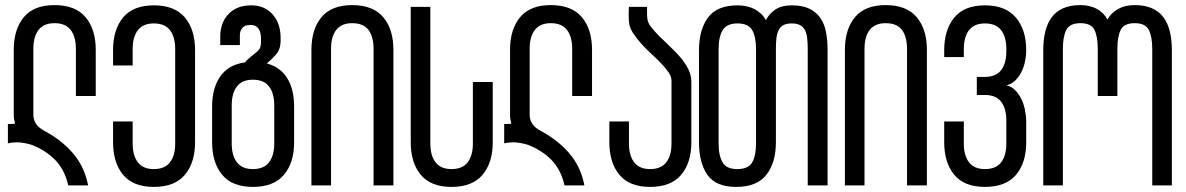

<svg xmlns="http://www.w3.org/2000/svg" viewBox="-20 -728 4656 754"><path d="M153 -215C139.7 -221.7 129.3 -230.3 122 -241C114.7 -251.7 111 -263.7 111 -277V-536C111 -568 117.8 -592.8 131.5 -610.5C145.2 -628.2 166 -637 194 -637C222.7 -637 243.8 -628.2 257.5 -610.5C271.2 -592.8 278 -568 278 -536V-351H356V-532C356 -586 342.7 -628.8 316 -660.5C289.3 -692.2 248.7 -708 194 -708C140 -708 99.8 -692.2 73.5 -660.5C47.2 -628.8 34 -586 34 -532V-277C34 -271 34.5 -265.2 35.5 -259.5C36.5 -253.8 37.7 -248 39 -242C35.7 -242 32.7 -241.8 30 -241.5C27.3 -241.2 24.3 -241 21 -241H11V-165C15.7 -166.3 21.7 -167.3 29 -168C33.7 -168.7 38.7 -169 44 -169H53C61.7 -168.3 70.5 -167.2 79.5 -165.5C88.5 -163.8 97 -161.7 105 -159C142.3 -144.3 173.2 -124.3 197.5 -99C221.8 -73.7 238.7 -40.7 248 0H326C322 -20.7 316 -40.5 308 -59.5C300 -78.5 289.2 -97 275.5 -115C261.8 -133 245 -150.3 225 -167C205 -183.7 181 -199.7 153 -215Z M584 -707C530 -707 489.8 -691.2 463.5 -659.5C437.2 -627.8 424 -585 424 -531V-471H501V-535C501 -567 507.8 -591.8 521.5 -609.5C535.2 -627.2 556 -636 584 -636C612.7 -636 633.8 -627.2 647.5 -609.5C661.2 -591.8 668 -567 668 -535V-165C668 -133 661.2 -108.2 647.5 -90.5C633.8 -72.8 612.7 -64 584 -64C556 -64 535.2 -72.8 521.5 -90.5C507.8 -108.2 501 -133 501 -165V-251H424V-169C424 -115.7 437.2 -73.2 463.5 -41.5C489.8 -9.8 530 6 584 6C638.7 6 679.3 -9.8 706 -41.5C732.7 -73.2 746 -115.7 746 -169V-531C746 -585 732.7 -627.8 706 -659.5C679.3 -691.2 638.7 -707 584 -707Z M1057 -314V-165C1057 -133 1050.2 -108.2 1036.5 -90.5C1022.8 -72.8 1001.7 -64 973 -64C945 -64 924.2 -72.8 910.5 -90.5C896.8 -108.2 890 -133 890 -165V-314C890 -346 896.8 -370.8 910.5 -388.5C924.2 -406.2 945 -415 973 -415C1001.7 -415 1022.8 -406.2 1036.5 -388.5C1050.2 -370.8 1057 -346 1057 -314ZM1028 -479C1039.3 -488.3 1051 -499.7 1063 -513C1075 -526.3 1081.3 -543.3 1082 -564V-579C1082 -617 1071.7 -647.7 1051 -671C1029.7 -695 1001.7 -707 967 -707C944.3 -707 925.3 -703.3 910 -696C894.7 -688.7 882.2 -679.2 872.5 -667.5C862.8 -655.8 855.8 -643 851.5 -629C847.2 -615 845 -601 845 -587V-551H922V-587C922 -597 923.5 -604.8 926.5 -610.5C929.5 -616.2 933.2 -620.5 937.5 -623.5C941.8 -626.5 946.5 -628.3 951.5 -629C956.5 -629.7 960.7 -630 964 -630C966.7 -630 970.2 -629.7 974.5 -629C978.8 -628.3 983.3 -626.3 988 -623C992.7 -619.7 996.7 -614.2 1000 -606.5C1003.3 -598.8 1005 -588 1005 -574V-564C1005 -553.3 1003.5 -544.8 1000.5 -538.5C997.5 -532.2 989.7 -524.3 977 -515C971.7 -510.3 965.8 -505.5 959.5 -500.5C953.2 -495.5 947.3 -489.7 942 -483C898.7 -477 866.3 -458.7 845 -428C823.7 -397.3 813 -358 813 -310V-169C813 -115.7 826.2 -73.2 852.5 -41.5C878.8 -9.8 919 6 973 6C1027.7 6 1068.3 -9.8 1095 -41.5C1121.7 -73.2 1135 -115.7 1135 -169V-310C1135 -354 1126.2 -390.7 1108.5 -420C1090.8 -449.3 1064 -469 1028 -479Z M1203 0H1280V-536C1280 -568 1286.8 -592.8 1300.5 -610.5C1314.2 -628.2 1335 -637 1363 -637C1392.3 -637 1413.7 -628.2 1427 -610.5C1440.3 -592.8 1447 -568 1447 -536V0H1525V-532C1525 -586 1511.7 -628.8 1485 -660.5C1458.3 -692.2 1417.7 -708 1363 -708C1309 -708 1268.8 -692.2 1242.5 -660.5C1216.2 -628.8 1203 -586 1203 -532Z M1915 -406H1837V-165C1837 -133 1830.2 -108.2 1816.5 -90.5C1802.8 -72.8 1781.7 -64 1753 -64C1725 -64 1704.2 -72.8 1690.5 -90.5C1676.8 -108.2 1670 -133 1670 -165V-701H1593V-169C1593 -115.7 1606.2 -73.2 1632.5 -41.5C1658.8 -9.8 1699 6 1753 6C1807.7 6 1848.3 -9.8 1875 -41.5C1901.7 -73.2 1915 -115.7 1915 -169Z M2102 -215C2088.7 -221.7 2078.3 -230.3 2071 -241C2063.7 -251.7 2060 -263.7 2060 -277V-536C2060 -568 2066.8 -592.8 2080.5 -610.5C2094.2 -628.2 2115 -637 2143 -637C2171.7 -637 2192.8 -628.2 2206.5 -610.5C2220.2 -592.8 2227 -568 2227 -536V-351H2305V-532C2305 -586 2291.7 -628.8 2265 -660.5C2238.3 -692.2 2197.7 -708 2143 -708C2089 -708 2048.8 -692.2 2022.5 -660.5C1996.2 -628.8 1983 -586 1983 -532V-277C1983 -271 1983.5 -265.2 1984.5 -259.5C1985.5 -253.8 1986.7 -248 1988 -242C1984.7 -242 1981.7 -241.8 1979 -241.5C1976.3 -241.2 1973.3 -241 1970 -241H1960V-165C1964.7 -166.3 1970.7 -167.3 1978 -168C1982.7 -168.7 1987.7 -169 1993 -169H2002C2010.7 -168.3 2019.5 -167.2 2028.5 -165.5C2037.5 -163.8 2046 -161.7 2054 -159C2091.3 -144.3 2122.2 -124.3 2146.5 -99C2170.8 -73.7 2187.7 -40.7 2197 0H2275C2271 -20.7 2265 -40.5 2257 -59.5C2249 -78.5 2238.2 -97 2224.5 -115C2210.8 -133 2194 -150.3 2174 -167C2154 -183.7 2130 -199.7 2102 -215Z M2521 -701H2450C2449.3 -693.7 2449 -684 2449 -672C2449 -659.3 2449.3 -649.3 2450 -642C2451.3 -627.3 2456.5 -613 2465.5 -599C2474.5 -585 2485.2 -571.2 2497.5 -557.5C2509.8 -543.8 2523 -530.5 2537 -517.5C2551 -504.5 2564 -491.8 2576 -479.5C2588 -467.2 2597.8 -455.3 2605.5 -444C2613.2 -432.7 2617 -421.7 2617 -411V-165C2617 -133 2610.2 -108.2 2596.5 -90.5C2582.8 -72.8 2561.7 -64 2533 -64C2505 -64 2484.2 -72.8 2470.5 -90.5C2456.8 -108.2 2450 -133 2450 -165V-251H2373V-169C2373 -115.7 2386.2 -73.2 2412.5 -41.5C2438.8 -9.8 2479 6 2533 6C2587.7 6 2628.3 -9.8 2655 -41.5C2681.7 -73.2 2695 -115.7 2695 -169V-407C2695 -424.3 2690.8 -441.2 2682.5 -457.5C2674.2 -473.8 2663.7 -489.3 2651 -504C2638.3 -518.7 2624.7 -532.8 2610 -546.5L2569 -586C2556.3 -598.7 2545.5 -610.8 2536.5 -622.5C2527.5 -634.2 2522.7 -645.7 2522 -657C2521.3 -663 2521 -669.7 2521 -677Z M2949 -535V-165C2949 -133 2944 -108.2 2934 -90.5C2924 -72.8 2904.3 -64 2875 -64C2847 -64 2827.8 -72.8 2817.5 -90.5C2807.2 -108.2 2802 -133 2802 -165V-535C2802 -567 2807.3 -591.8 2818 -609.5C2828.7 -627.2 2848 -636 2876 -636C2904.7 -636 2924 -627.2 2934 -609.5C2944 -591.8 2949 -567 2949 -535ZM3090 -707C3063.3 -707 3041.8 -701.7 3025.5 -691C3009.2 -680.3 2996.7 -666.3 2988 -649C2978.7 -666.3 2964.3 -680.3 2945 -691C2925.7 -701.7 2902.7 -707 2876 -707C2822.7 -707 2784.2 -691 2760.5 -659C2736.8 -627 2725 -584.3 2725 -531V-169C2725 -115.7 2736 -73.2 2758 -41.5C2780 -9.8 2817.7 6 2871 6C2925 6 2964.5 -9.8 2989.5 -41.5C3014.5 -73.2 3027 -115.7 3027 -169V-535C3027 -551 3027.7 -565.2 3029 -577.5C3030.3 -589.8 3033.2 -600.3 3037.5 -609C3041.8 -617.7 3048 -624.3 3056 -629C3064 -633.7 3075 -636 3089 -636C3103 -636 3114.2 -633.7 3122.5 -629C3130.8 -624.3 3137.2 -617.7 3141.5 -609C3145.8 -600.3 3148.7 -589.8 3150 -577.5C3151.3 -565.2 3152 -551 3152 -535V0H3230V-531C3230 -557.7 3227.8 -581.8 3223.5 -603.5C3219.2 -625.2 3211.5 -643.7 3200.5 -659C3189.5 -674.3 3175 -686.2 3157 -694.5C3139 -702.8 3116.7 -707 3090 -707Z M3298 0H3375V-536C3375 -568 3381.8 -592.8 3395.5 -610.5C3409.2 -628.2 3430 -637 3458 -637C3487.3 -637 3508.7 -628.2 3522 -610.5C3535.3 -592.8 3542 -568 3542 -536V0H3620V-532C3620 -586 3606.7 -628.8 3580 -660.5C3553.3 -692.2 3512.7 -708 3458 -708C3404 -708 3363.8 -692.2 3337.5 -660.5C3311.2 -628.8 3298 -586 3298 -532Z M4010 -531C4010 -584.3 3996.5 -627 3969.5 -659C3942.5 -691 3902 -707 3848 -707C3794 -707 3753.8 -691 3727.5 -659C3701.2 -627 3688 -584.3 3688 -531V-504H3765V-535C3765 -567 3771.8 -591.8 3785.5 -609.5C3799.2 -627.2 3820 -636 3848 -636C3876.7 -636 3897.8 -627.2 3911.5 -609.5C3925.2 -591.8 3932 -567 3932 -535V-527C3932 -495 3925.2 -470.2 3911.5 -452.5C3897.8 -434.8 3876.7 -426 3848 -426H3816V-355H3848C3876.7 -355 3897.8 -346.2 3911.5 -328.5C3925.2 -310.8 3932 -286 3932 -254V-165C3932 -133 3925.2 -108.2 3911.5 -90.5C3897.8 -72.8 3876.7 -64 3848 -64C3820 -64 3799.2 -72.8 3785.5 -90.5C3771.8 -108.2 3765 -133 3765 -165V-251H3688V-169C3688 -115.7 3701.2 -73.2 3727.5 -41.5C3753.8 -9.8 3794 6 3848 6C3902.7 6 3943.3 -9.8 3970 -41.5C3996.7 -73.2 4010 -115.7 4010 -169V-250C4010 -265.3 4008.3 -281 4005 -297C4001.7 -313 3996.7 -327.7 3990 -341C3983.3 -354.3 3975.2 -365.7 3965.5 -375C3955.8 -384.3 3944.7 -390.3 3932 -393C3944.7 -395.7 3955.8 -401.5 3965.5 -410.5C3975.2 -419.5 3983.3 -430.3 3990 -443C3996.7 -455.7 4001.7 -469.7 4005 -485C4008.3 -500.3 4010 -515.7 4010 -531Z M4436 -708C4410.7 -708 4388.8 -702.8 4370.5 -692.5C4352.2 -682.2 4338.3 -668.3 4329 -651C4320.3 -668.3 4306.8 -682.2 4288.5 -692.5C4270.2 -702.8 4248.3 -708 4223 -708C4196.3 -708 4173.7 -703.8 4155 -695.5C4136.3 -687.2 4121.3 -675.3 4110 -660C4098.7 -644.7 4090.3 -626.2 4085 -604.5C4079.7 -582.8 4077 -558.7 4077 -532V0H4154V-536C4154 -568 4158.5 -592.8 4167.5 -610.5C4176.5 -628.2 4195 -637 4223 -637C4251 -637 4269.3 -628.2 4278 -610.5C4286.7 -592.8 4291 -568 4291 -536V-351H4368V-536C4368 -568 4372.3 -592.8 4381 -610.5C4389.7 -628.2 4408 -637 4436 -637C4464 -637 4482.5 -628.2 4491.5 -610.5C4500.5 -592.8 4505 -568 4505 -536V0H4582V-532C4582 -558.7 4579.3 -582.8 4574 -604.5C4568.7 -626.2 4560.3 -644.7 4549 -660C4537.7 -675.3 4522.7 -687.2 4504 -695.5C4485.3 -703.8 4462.7 -708 4436 -708Z"/></svg>

Font: Bebas Neue Regular two
Style: Regular2
Weight: 400
Designer: Ryoichi Tsunekawa & LGV (GE)
Foundry: Free Software Foundation, Inc.
Version: Version 1.003 August 13, 2016